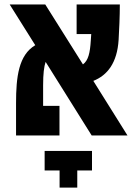

<svg xmlns="http://www.w3.org/2000/svg" viewBox="-20 -606 626 859"><path d="M390.1 0H550.3L397.5 -244.1C460.4 -269 504.4 -324.7 510.7 -428.2C513.2 -469.2 516.1 -534.2 516.1 -585.9H322.8V-453.6H388.2C387.7 -443.8 386.7 -434.1 386.2 -424.3C382.8 -369.1 375 -335.4 351.1 -317.9L182.6 -585.9H23.4L137.7 -403.8C63.5 -359.9 51.8 -262.2 51.8 -144.5V0H246.1V-132.3H172.9V-224.1C172.9 -274.9 176.8 -307.6 184.1 -329.1ZM391.6 69.3H179.7V156.7H246.6V233.4H325.7V156.7H391.6Z"/></svg>

Font: Cascadia Code
Style: Bold
Weight: 700
Monospace: yes
Designer: Aaron Bell
Foundry: Saja Typeworks
Version: Version 2404.023